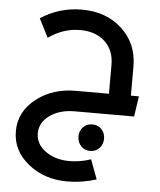

<svg xmlns="http://www.w3.org/2000/svg" viewBox="-60 -583 833 1002"><g transform="rotate(5 357.0 -82.0)"><path d="M622 -107H664L648 0H334Q256 1 205.5 38Q155 75 155 131Q155 187 206 224Q257 261 331 261Q389 261 444 242L482 344Q407 368 329 368Q209 368 124.5 299.5Q40 231 40 130Q40 27 127.5 -41Q215 -109 340 -107H507V-259Q507 -335 458.5 -380Q410 -425 329 -425Q240 -425 163 -370L113 -468Q211 -532 329 -532Q457 -532 539.5 -455.5Q622 -379 622 -259ZM387 179Q368 159 368 129Q368 99 387 79.5Q406 60 435 60Q464 60 483 79.5Q502 99 502 129Q502 159 483 179Q464 199 435 199Q406 199 387 179Z"/></g></svg>

Font: Montserrat-Arabic
Style: Regular
Weight: 400
Designer: Mohamed Gaber
Foundry: Kief Type Foundry
Version: Version 5.008;PS 005.008;hotconv 1.0.88;makeotf.lib2.5.64775